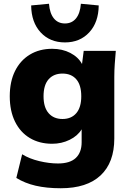

<svg xmlns="http://www.w3.org/2000/svg" viewBox="-20 -779 684 1023"><path d="M304 224Q228 224 170 210.5Q112 197 67 169L98 43Q137 67 189.5 79.5Q242 92 289 92Q353 92 384 62.5Q415 33 415 -21V-90Q394 -55 351 -34Q308 -13 258 -13Q190 -13 139 -43.5Q88 -74 60 -131Q32 -188 32 -266Q32 -344 60 -400.5Q88 -457 139 -488Q190 -519 258 -519Q312 -519 354.5 -497Q397 -475 417 -438L426 -508H597Q594 -474 591.5 -439Q589 -404 589 -370V-41Q589 87 516 155.5Q443 224 304 224ZM313 -145Q360 -145 386.5 -176Q413 -207 413 -266Q413 -326 386.5 -356.5Q360 -387 313 -387Q266 -387 239 -356.5Q212 -326 212 -266Q212 -207 239 -176Q266 -145 313 -145ZM326 -553Q246 -553 196.5 -606.5Q147 -660 146 -750L241 -759Q245 -708 267 -681Q289 -654 326 -654Q363 -654 385 -681Q407 -708 411 -759L506 -750Q505 -660 455.5 -606.5Q406 -553 326 -553Z"/></svg>

Font: Mulish Black
Style: Regular
Weight: 900
Designer: Vernon Adams
Foundry: Vernon Adams
Version: Version 3.603; ttfautohint (v1.8.3)